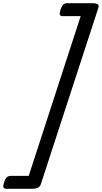

<svg xmlns="http://www.w3.org/2000/svg" viewBox="-75 -1095 631 1190"><path d="M-50 35Q-42 12 -32.5 3.5Q-23 -5 -8 -5H103L425 -995H314Q299 -995 296 -1004Q293 -1013 300 -1035Q308 -1058 316.5 -1066.5Q325 -1075 340 -1075H500Q544 -1075 535 -1048L178 47Q169 75 125 75H-35Q-50 75 -53.5 66Q-57 57 -50 35Z"/></svg>

Font: Playwrite AU TAS
Style: Regular
Weight: 400
Designer: Veronika Burian, José Scaglione
Foundry: TypeTogether
Version: Version 1.002